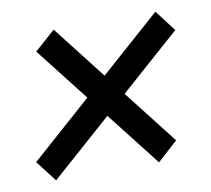

<svg xmlns="http://www.w3.org/2000/svg" viewBox="-58 -614 634 578"><g transform="rotate(-10 259.0 -324.5)"><path d="M445.8 -156.7 383.8 -100.1 254.9 -265.1 69.3 -100.6 19.5 -165 205.1 -329.6 77.6 -492.7 140.6 -548.8 267.6 -385.7 451.7 -548.8 501 -483.9 317.4 -321.3Z"/></g></svg>

Font: Mardoto
Style: Italic
Weight: 400
Italic angle: -12°
Designer: Christian Robertson, Vahan Hovhannisyan
Foundry: Google
Version: Version 1.000